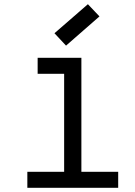

<svg xmlns="http://www.w3.org/2000/svg" viewBox="-20 -893 640 913"><path d="M285 0V-594L337 -542H159V-618H367V0ZM110 0V-76H542V0ZM294 -676 239 -735 398 -873 453 -815Z"/></svg>

Font: Victor Mono Thin Medium
Style: Regular
Weight: 500
Monospace: yes
Version: Version 1.561;gftools[0.9.30]